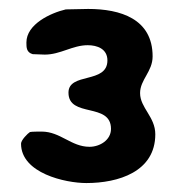

<svg xmlns="http://www.w3.org/2000/svg" viewBox="-20 -728 412 429"><path d="M27 -407C27 -341 126 -319 173 -319C244 -319 327 -344 327 -428C327 -467 293 -487 293 -520C293 -550 321 -568 321 -602C321 -686 249 -708 177 -708C169 -708 134 -707 127 -707C93 -699 39 -674 39 -633C39 -622 39 -611 53 -607C57 -607 76 -606 80 -606C115 -606 142 -627 176 -627C197 -627 220 -619 220 -593C220 -540 133 -567 133 -521C133 -464 228 -500 228 -440C228 -415 203 -400 180 -400C139 -400 115 -434 73 -434C69 -434 51 -434 47 -433C42 -430 27 -415 27 -407Z"/></svg>

Font: Asimov Print
Style: C
Weight: 500
Designer: Google
Version: Version 2.000980: 2014